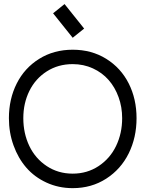

<svg xmlns="http://www.w3.org/2000/svg" viewBox="-20 -928 725 957"><path d="M399.4 -785.6 342.3 -739.7 244.6 -861.8 301.8 -907.7ZM588.9 -338.9Q588.9 -394.5 571 -443.8Q553.2 -493.2 521.2 -529.5Q489.3 -565.9 442.9 -587.2Q396.5 -608.4 342.3 -608.4Q270 -608.4 213.4 -572.3Q156.7 -536.1 126.5 -474.9Q96.2 -413.6 96.2 -338.9Q96.2 -263.2 126.2 -200.4Q156.2 -137.7 213.1 -100.1Q270 -62.5 342.3 -62.5Q414.6 -62.5 471.7 -100.3Q528.8 -138.2 558.8 -200.9Q588.9 -263.7 588.9 -338.9ZM660.6 -338.9Q660.6 -242.7 621.6 -163.6Q582.5 -84.5 509.3 -37.4Q436 9.8 342.3 9.8Q272 9.8 211.9 -17.8Q151.9 -45.4 111.1 -92.5Q70.3 -139.6 47.4 -203.4Q24.4 -267.1 24.4 -338.9Q24.4 -434.6 63.5 -512Q102.5 -589.4 175.5 -634.8Q248.5 -680.2 342.3 -680.2Q436.5 -680.2 509.5 -634.8Q582.5 -589.4 621.6 -512Q660.6 -434.6 660.6 -338.9Z"/></svg>

Font: Eligible
Style: Regular
Weight: 500
Version: Version 1.1